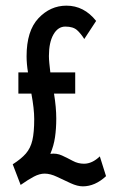

<svg xmlns="http://www.w3.org/2000/svg" viewBox="-20 -644 415 679"><path d="M53 10 25 -63Q55 -82 71.5 -101Q88 -120 94.5 -148Q101 -176 101 -223Q101 -241 98.5 -263.5Q96 -286 91 -313H45V-388H79Q74 -418 74 -445Q74 -535 116 -579.5Q158 -624 215 -624Q277 -624 320 -570L278 -506Q267 -524 253 -537Q239 -550 211 -550Q185 -550 169 -522Q153 -494 153 -446Q153 -435 154.5 -420Q156 -405 158 -388H246V-313H171Q179 -264 179 -225Q179 -189 174.5 -158.5Q170 -128 158 -100Q180 -103 199.5 -94Q219 -85 237.5 -75Q256 -65 277 -65Q306 -65 333 -91L355 -21Q316 15 273 15Q254 15 230 4Q206 -7 182 -18.5Q158 -30 138 -30Q120 -30 100 -19.5Q80 -9 53 10Z"/></svg>

Font: Inconsolata Condensed SemiBold
Style: Regular
Weight: 600
Width: 3
Monospace: yes
Designer: Raph Levien, Cyreal, Brenton Simpson
Foundry: Raph Levien, Cyreal, Google
Version: Version 3.100; ttfautohint (v1.8.4.7-5d5b)